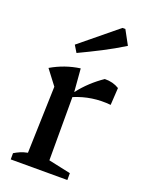

<svg xmlns="http://www.w3.org/2000/svg" viewBox="-140 -801 658 870"><g transform="rotate(20 189.5 -366.5)"><path d="M24 0V-30Q37 -38 52 -44.5Q67 -51 87 -55L97 -377L43 -448Q108 -486 181 -496L190 -385Q214 -416 241.5 -441.5Q269 -467 300 -488Q339 -489 370 -470L365 -387Q274 -396 190 -361V-56L297 -33V0ZM139 -555 119 -588 296 -733H310L347 -665Q297 -634 244.5 -607Q192 -580 139 -555Z"/></g></svg>

Font: Piazzolla Medium
Style: Regular
Weight: 500
Designer: Juan Pablo del Peral
Foundry: Huerta Tipografica
Version: Version 1.330